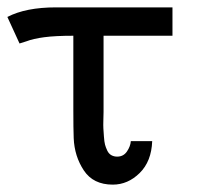

<svg xmlns="http://www.w3.org/2000/svg" viewBox="-28 -492 534 521"><path d="M-8 -446Q42 -472 124 -472H440V-395H253V-188Q253 -183 252.5 -167Q252 -151 252.5 -143.5Q253 -136 254 -121.5Q255 -107 257 -99.5Q259 -92 263 -83.5Q267 -75 274 -71Q281 -67 290 -67Q307 -67 316.5 -81Q326 -95 327 -109H385Q383 -54 351 -22.5Q319 9 278 9Q225 9 199.5 -29.5Q174 -68 172 -117Q171 -142 171 -194V-395Q122 -395 92 -391Q62 -387 44 -380L25 -374Z"/></svg>

Font: Coval
Style: Light
Weight: 300
Foundry: Context Ltd
Version: Version 001.000